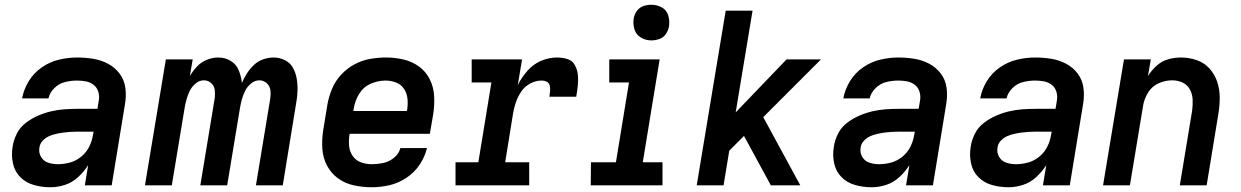

<svg xmlns="http://www.w3.org/2000/svg" viewBox="-20 -780 5224 808"><path d="M192 8Q223 8 253.5 -2Q284 -12 308.5 -34.5Q333 -57 351 -85L337 0H450L506 -342Q512 -377 507.5 -410.5Q503 -444 483.5 -470Q464 -496 435 -511.5Q406 -527 372.5 -532.5Q339 -538 304 -538Q267 -538 228.5 -529Q190 -520 156 -496.5Q122 -473 101 -438.5Q80 -404 73 -366H184Q189 -390 209 -409.5Q229 -429 254.5 -435Q280 -441 304 -441Q323 -441 341.5 -437.5Q360 -434 374 -423Q388 -412 393.5 -394.5Q399 -377 396 -358L390 -322H307Q279 -322 251 -320Q223 -318 195 -311.5Q167 -305 139.5 -293Q112 -281 88 -262.5Q64 -244 50.5 -217Q37 -190 33 -162Q27 -127 34.5 -92.5Q42 -58 65.5 -34.5Q89 -11 122.5 -1.5Q156 8 192 8ZM223 -89Q202 -89 182.5 -95.5Q163 -102 152.5 -120Q142 -138 146 -160Q148 -175 159.5 -187.5Q171 -200 185.5 -206.5Q200 -213 215.5 -216.5Q231 -220 246 -222Q261 -224 276.5 -225Q292 -226 307 -226H374L371 -211Q367 -186 355 -162Q343 -138 321.5 -120.5Q300 -103 274.5 -96Q249 -89 223 -89Z M590 0H703L757 -326Q760 -344 765 -362Q770 -380 778.5 -397.5Q787 -415 803 -428.5Q819 -442 838 -442Q856 -442 869 -430Q882 -418 884 -399.5Q886 -381 883 -363L823 0H936L990 -326Q993 -344 998 -362Q1003 -380 1011.5 -397.5Q1020 -415 1036.5 -428.5Q1053 -442 1071 -442Q1089 -442 1102.5 -430Q1116 -418 1118 -399.5Q1120 -381 1117 -363L1057 0H1170L1226 -344Q1231 -370 1232 -396Q1233 -422 1229 -447Q1225 -472 1213.5 -493.5Q1202 -515 1179.5 -526.5Q1157 -538 1131 -538Q1110 -538 1088 -530.5Q1066 -523 1049 -507Q1032 -491 1019.5 -471.5Q1007 -452 998 -431Q995 -459 984.5 -484.5Q974 -510 950.5 -524Q927 -538 898 -538Q875 -538 851 -528.5Q827 -519 809.5 -500.5Q792 -482 779 -460L791 -530H678Z M1545 8Q1581 8 1618.5 -0.5Q1656 -9 1690 -31.5Q1724 -54 1746 -87Q1768 -120 1777 -157H1665Q1659 -133 1638 -116Q1617 -99 1592.5 -94Q1568 -89 1545 -89Q1520 -89 1498.5 -97Q1477 -105 1464 -124Q1451 -143 1449 -167Q1447 -191 1451 -215V-217H1789L1803 -299Q1809 -337 1807 -375Q1805 -413 1789 -445.5Q1773 -478 1744 -499.5Q1715 -521 1678.5 -529.5Q1642 -538 1604 -538Q1571 -538 1537 -532Q1503 -526 1471.5 -509Q1440 -492 1415.5 -465.5Q1391 -439 1377.5 -406.5Q1364 -374 1358 -341L1340 -231Q1334 -192 1336.5 -154Q1339 -116 1356 -83.5Q1373 -51 1402.5 -29.5Q1432 -8 1469 0Q1506 8 1545 8ZM1692 -313H1467L1469 -325Q1474 -356 1491.5 -385Q1509 -414 1540 -427.5Q1571 -441 1602 -441Q1626 -441 1647.5 -432.5Q1669 -424 1681 -405Q1693 -386 1695 -362.5Q1697 -339 1693 -315Z M1897 0H2207V-97H2106L2139 -302Q2143 -326 2151 -349.5Q2159 -373 2173.5 -394.5Q2188 -416 2211.5 -428.5Q2235 -441 2259 -441Q2271 -441 2281 -436Q2291 -431 2293.5 -420Q2296 -409 2295 -397Q2294 -385 2292 -373H2405Q2409 -396 2411.5 -419Q2414 -442 2412 -464Q2410 -486 2399.5 -505.5Q2389 -525 2368 -531.5Q2347 -538 2324 -538Q2290 -538 2257 -524Q2224 -510 2199.5 -482Q2175 -454 2159 -422L2177 -530H1965V-433H2048L1993 -97H1897Z M2466 0H2768V-97H2685L2756 -530H2544V-433H2627L2572 -97H2467ZM2721 -610Q2737 -610 2754 -615.5Q2771 -621 2781.5 -636Q2792 -651 2795 -667Q2799 -691 2792.5 -714Q2786 -737 2765.5 -748.5Q2745 -760 2721 -760Q2705 -760 2688 -754.5Q2671 -749 2660.5 -734.5Q2650 -720 2647 -703Q2643 -679 2650 -656.5Q2657 -634 2677 -622Q2697 -610 2721 -610Z M2912 0H3025L3049 -146L3111 -208L3224 0H3348L3192 -287L3435 -530H3290L3076 -307L3147 -735H3034Z M3648 8Q3679 8 3709.5 -2Q3740 -12 3764.5 -34.5Q3789 -57 3807 -85L3793 0H3906L3962 -342Q3968 -377 3963.5 -410.5Q3959 -444 3939.5 -470Q3920 -496 3891 -511.5Q3862 -527 3828.5 -532.5Q3795 -538 3760 -538Q3723 -538 3684.5 -529Q3646 -520 3612 -496.5Q3578 -473 3557 -438.5Q3536 -404 3529 -366H3640Q3645 -390 3665 -409.5Q3685 -429 3710.5 -435Q3736 -441 3760 -441Q3779 -441 3797.5 -437.5Q3816 -434 3830 -423Q3844 -412 3849.5 -394.5Q3855 -377 3852 -358L3846 -322H3763Q3735 -322 3707 -320Q3679 -318 3651 -311.5Q3623 -305 3595.5 -293Q3568 -281 3544 -262.5Q3520 -244 3506.5 -217Q3493 -190 3489 -162Q3483 -127 3490.5 -92.5Q3498 -58 3521.5 -34.5Q3545 -11 3578.5 -1.5Q3612 8 3648 8ZM3679 -89Q3658 -89 3638.5 -95.5Q3619 -102 3608.5 -120Q3598 -138 3602 -160Q3604 -175 3615.5 -187.5Q3627 -200 3641.5 -206.5Q3656 -213 3671.5 -216.5Q3687 -220 3702 -222Q3717 -224 3732.5 -225Q3748 -226 3763 -226H3830L3827 -211Q3823 -186 3811 -162Q3799 -138 3777.5 -120.5Q3756 -103 3730.5 -96Q3705 -89 3679 -89Z M4224 8Q4255 8 4285.5 -2Q4316 -12 4340.5 -34.5Q4365 -57 4383 -85L4369 0H4482L4538 -342Q4544 -377 4539.5 -410.5Q4535 -444 4515.5 -470Q4496 -496 4467 -511.5Q4438 -527 4404.5 -532.5Q4371 -538 4336 -538Q4299 -538 4260.5 -529Q4222 -520 4188 -496.5Q4154 -473 4133 -438.5Q4112 -404 4105 -366H4216Q4221 -390 4241 -409.5Q4261 -429 4286.5 -435Q4312 -441 4336 -441Q4355 -441 4373.5 -437.5Q4392 -434 4406 -423Q4420 -412 4425.5 -394.5Q4431 -377 4428 -358L4422 -322H4339Q4311 -322 4283 -320Q4255 -318 4227 -311.5Q4199 -305 4171.5 -293Q4144 -281 4120 -262.5Q4096 -244 4082.5 -217Q4069 -190 4065 -162Q4059 -127 4066.5 -92.5Q4074 -58 4097.5 -34.5Q4121 -11 4154.5 -1.5Q4188 8 4224 8ZM4255 -89Q4234 -89 4214.5 -95.5Q4195 -102 4184.5 -120Q4174 -138 4178 -160Q4180 -175 4191.5 -187.5Q4203 -200 4217.5 -206.5Q4232 -213 4247.5 -216.5Q4263 -220 4278 -222Q4293 -224 4308.5 -225Q4324 -226 4339 -226H4406L4403 -211Q4399 -186 4387 -162Q4375 -138 4353.5 -120.5Q4332 -103 4306.5 -96Q4281 -89 4255 -89Z M4622 0H4735L4791 -338Q4796 -366 4812.5 -392Q4829 -418 4857 -430Q4885 -442 4913 -442Q4937 -442 4957 -432.5Q4977 -423 4987.5 -403.5Q4998 -384 4999 -361Q5000 -338 4997 -315L4945 0H5058L5107 -299Q5113 -334 5113 -369Q5113 -404 5102.5 -435.5Q5092 -467 5070 -491.5Q5048 -516 5016 -527Q4984 -538 4949 -538Q4923 -538 4896 -530.5Q4869 -523 4847.5 -503.5Q4826 -484 4811 -460L4823 -530H4710Z"/></svg>

Font: Iosevka Sparkle SmBdObl
Style: Regular
Weight: 600
Italic angle: -9°
Designer: Belleve Invis
Foundry: Belleve Invis
Version: Version 4.5.0; ttfautohint (v1.8.3)